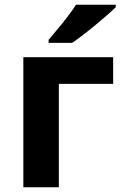

<svg xmlns="http://www.w3.org/2000/svg" viewBox="-20 -786 518 806"><path d="M455 -546V-434H227V0H78V-546ZM466 -756Q452 -742 429 -722Q406 -702 379.5 -680Q353 -658 327.5 -638.5Q302 -619 283 -606H184V-619Q200 -638 221.5 -663.5Q243 -689 264 -716.5Q285 -744 299 -766H466Z"/></svg>

Font: RS Noto Sans
Style: Bold
Weight: 700
Designer: Monotype Design Team
Foundry: Monotype Imaging Inc.
Version: Version 3.10